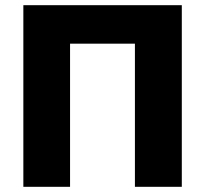

<svg xmlns="http://www.w3.org/2000/svg" viewBox="-20 -720 790 740"><path d="M70 0H250V-551.7H500V0H680.7V-700H70Z"/></svg>

Font: Golos Text VF
Style: Regular
Weight: 400
Designer: A.Korolkova, Vitaly Kuzmin
Foundry: ParaType Ltd
Version: Version 2.005